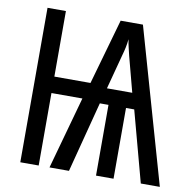

<svg xmlns="http://www.w3.org/2000/svg" viewBox="-80 -794 874 874"><g transform="rotate(10 357.5 -357.0)"><path d="M458 -637Q461 -617 465.5 -598.5Q470 -580 474 -563L517 -400H400L443 -562Q448 -579 452 -598Q456 -617 458 -637ZM511 -714H408L322 -411H155V-714H70V0H155V-335H298L205 0H295L380 -327H420V0H501V-327H539L627 0H715Z"/></g></svg>

Font: Noto Sans Display Condensed
Style: Regular
Weight: 400
Width: 3
Designer: Monotype Design Team
Foundry: Monotype Imaging Inc.
Version: Version 1.900